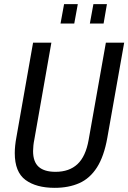

<svg xmlns="http://www.w3.org/2000/svg" viewBox="-20 -891 617 923"><path d="M243 12Q154 12 102.5 -26Q51 -64 51 -155Q51 -172 53 -191.5Q55 -211 59 -232L139 -686H227L145 -220Q142 -206 140.5 -191Q139 -176 139 -165Q139 -113 166 -89Q193 -65 247 -65Q313 -65 352.5 -102Q392 -139 406 -218L489 -686H577L496 -229Q480 -139 446 -86Q412 -33 361 -10.5Q310 12 243 12ZM271 -778 288 -871H354L337 -778ZM412 -778 429 -871H494L478 -778Z"/></svg>

Font: Archivo Condensed
Style: Italic
Weight: 400
Width: 3
Italic angle: -10°
Designer: Hector Gatti
Foundry: Omnibus-Type
Version: Version 2.001